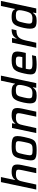

<svg xmlns="http://www.w3.org/2000/svg" viewBox="1604 -2386 791 4038"><g transform="rotate(-90 1999.0 -367.5)"><path d="M31 0 188 -743H294L231 -446H237Q252 -468 274 -484Q296 -500 328 -509Q360 -518 404 -518Q465 -518 498.5 -505.5Q532 -493 545 -466.5Q558 -440 558 -399Q558 -380 555 -355Q552 -330 546 -302L481 0H376L436 -284Q441 -311 445 -333Q449 -355 449 -369Q449 -408 427 -418Q405 -428 353 -428Q308 -428 280 -416.5Q252 -405 236 -383.5Q220 -362 210.5 -330.5Q201 -299 193 -261L136 0Z M861 8Q777 8 729.5 -2.5Q682 -13 663 -40Q644 -67 644 -113Q644 -140 650 -174.5Q656 -209 665 -255Q678 -319 690 -364Q702 -409 719 -439Q736 -469 763.5 -486.5Q791 -504 833.5 -511Q876 -518 940 -518Q1024 -518 1071 -507Q1118 -496 1137 -469.5Q1156 -443 1156 -396Q1156 -369 1151 -334.5Q1146 -300 1136 -255Q1122 -191 1109.5 -146Q1097 -101 1080.5 -71Q1064 -41 1037.5 -23.5Q1011 -6 968 1Q925 8 861 8ZM863 -77Q902 -77 927.5 -80.5Q953 -84 968.5 -94.5Q984 -105 994.5 -124.5Q1005 -144 1013 -176.5Q1021 -209 1031 -255Q1039 -296 1044 -325Q1049 -354 1049 -374Q1049 -399 1039 -411.5Q1029 -424 1005 -428.5Q981 -433 939 -433Q890 -433 862 -427Q834 -421 818.5 -402.5Q803 -384 793.5 -349Q784 -314 771 -255Q763 -213 757.5 -184Q752 -155 752 -135Q752 -111 762 -98.5Q772 -86 796.5 -81.5Q821 -77 863 -77Z M1219 0 1327 -510H1425L1414 -440H1421Q1437 -465 1459.5 -482Q1482 -499 1515 -508.5Q1548 -518 1592 -518Q1653 -518 1686.5 -505.5Q1720 -493 1733 -466.5Q1746 -440 1746 -399Q1746 -381 1743 -355.5Q1740 -330 1734 -302L1669 0H1564L1624 -284Q1629 -311 1633 -333Q1637 -355 1637 -369Q1637 -395 1627 -407.5Q1617 -420 1596.5 -424Q1576 -428 1541 -428Q1496 -428 1468.5 -416.5Q1441 -405 1424.5 -383.5Q1408 -362 1398.5 -331Q1389 -300 1381 -261L1324 0Z M2008 8Q1949 8 1912.5 -4Q1876 -16 1859.5 -46.5Q1843 -77 1843 -130Q1843 -155 1847 -187.5Q1851 -220 1859 -260Q1876 -337 1894.5 -386.5Q1913 -436 1938 -465Q1963 -494 1999.5 -506Q2036 -518 2087 -518Q2130 -518 2163.5 -512Q2197 -506 2219.5 -490.5Q2242 -475 2252 -447H2258L2321 -743H2427L2269 0H2171L2182 -70H2175Q2156 -37 2129.5 -19.5Q2103 -2 2072 3Q2041 8 2008 8ZM2056 -80Q2089 -80 2112 -86.5Q2135 -93 2151 -105Q2167 -117 2177 -137Q2185 -150 2192.5 -170.5Q2200 -191 2207 -215Q2214 -239 2219.5 -264Q2225 -289 2228.5 -311.5Q2232 -334 2232 -350Q2232 -393 2208.5 -411Q2185 -429 2127 -429Q2085 -429 2059 -423.5Q2033 -418 2017 -400.5Q2001 -383 1989.5 -348Q1978 -313 1966 -255Q1958 -219 1954 -192.5Q1950 -166 1950 -147Q1950 -118 1960 -104Q1970 -90 1994 -85Q2018 -80 2056 -80Z M2656 8Q2579 8 2534 -4.5Q2489 -17 2470.5 -44.5Q2452 -72 2452 -117Q2452 -144 2457.5 -178.5Q2463 -213 2472 -254Q2487 -323 2504.5 -373Q2522 -423 2551 -455.5Q2580 -488 2629 -503Q2678 -518 2755 -518Q2824 -518 2863 -505.5Q2902 -493 2918 -467Q2934 -441 2934 -401Q2934 -383 2931.5 -360Q2929 -337 2924 -310.5Q2919 -284 2912 -254L2904 -220H2571Q2566 -195 2562.5 -175.5Q2559 -156 2559 -141Q2559 -116 2571.5 -103Q2584 -90 2613.5 -85Q2643 -80 2696 -80Q2719 -80 2747 -81Q2775 -82 2803.5 -85Q2832 -88 2856 -90L2838 -7Q2816 -3 2785 0.5Q2754 4 2720.5 6Q2687 8 2656 8ZM2587 -293H2817L2819 -304Q2824 -326 2826 -342Q2828 -358 2828 -371Q2828 -396 2818.5 -408.5Q2809 -421 2789 -425.5Q2769 -430 2736 -430Q2696 -430 2671 -424.5Q2646 -419 2631 -404Q2616 -389 2606 -362.5Q2596 -336 2587 -293Z M3013 0 3121 -510H3219L3202 -413H3208Q3231 -456 3259 -478.5Q3287 -501 3323 -509.5Q3359 -518 3404 -518L3382 -417Q3328 -417 3290.5 -404Q3253 -391 3229.5 -365Q3206 -339 3190.5 -300Q3175 -261 3164 -210L3118 0Z M3579 8Q3520 8 3483.5 -4Q3447 -16 3430.5 -46.5Q3414 -77 3414 -130Q3414 -155 3418 -187.5Q3422 -220 3430 -260Q3447 -337 3465.5 -386.5Q3484 -436 3509 -465Q3534 -494 3570.5 -506Q3607 -518 3658 -518Q3701 -518 3734.5 -512Q3768 -506 3790.5 -490.5Q3813 -475 3823 -447H3829L3892 -743H3998L3840 0H3742L3753 -70H3746Q3727 -37 3700.5 -19.5Q3674 -2 3643 3Q3612 8 3579 8ZM3627 -80Q3660 -80 3683 -86.5Q3706 -93 3722 -105Q3738 -117 3748 -137Q3756 -150 3763.5 -170.5Q3771 -191 3778 -215Q3785 -239 3790.5 -264Q3796 -289 3799.5 -311.5Q3803 -334 3803 -350Q3803 -393 3779.5 -411Q3756 -429 3698 -429Q3656 -429 3630 -423.5Q3604 -418 3588 -400.5Q3572 -383 3560.5 -348Q3549 -313 3537 -255Q3529 -219 3525 -192.5Q3521 -166 3521 -147Q3521 -118 3531 -104Q3541 -90 3565 -85Q3589 -80 3627 -80Z"/></g></svg>

Font: Saira Thin Medium
Style: Italic
Weight: 500
Italic angle: -12°
Version: Version 1.101